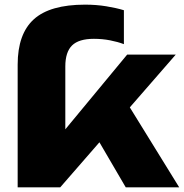

<svg xmlns="http://www.w3.org/2000/svg" viewBox="-20 -806 791 826"><path d="M261 -163 205 -182 527 -571H736L239 0H56V-528Q56 -660 125.5 -723Q195 -786 346 -786Q394 -786 437 -779Q480 -772 513 -762V-616Q487 -626 453.5 -632.5Q420 -639 384 -639Q319 -639 290 -610.5Q261 -582 261 -520ZM358 -279 512 -387 751 0H521Z"/></svg>

Font: Unbounded
Style: Bold
Weight: 700
Designer: Luke Prowse, Jean-Baptiste Morizot, Fátima Lázaro, Florian Runge
Foundry: NaN
Version: Version 1.700